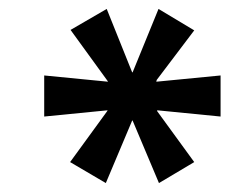

<svg xmlns="http://www.w3.org/2000/svg" viewBox="-20 -739 514 430"><path d="M217 -329 137 -376 220 -490 221 -492 79 -478V-570L222 -556L220 -559L138 -672L219 -719L276 -577H277L335 -719L415 -671L331 -560L330 -556L474 -570V-478L332 -492V-490L415 -376L336 -329L277 -469H276Z"/></svg>

Font: Nunito Sans 7pt Condensed
Style: Bold Italic
Weight: 700
Width: 3
Italic angle: -9°
Designer: Vernon Adams
Foundry: Vernon Adams
Version: Version 3.101;gftools[0.9.27]